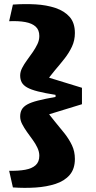

<svg xmlns="http://www.w3.org/2000/svg" viewBox="-20 -771 460 923"><path d="M77 -211Q77 -230 84.5 -244Q92 -258 110.5 -268.5Q129 -279 162.5 -287.5Q196 -296 247 -305V-315Q196 -323 162.5 -331.5Q129 -340 110.5 -350.5Q92 -361 84.5 -375Q77 -389 77 -408Q77 -426 86.5 -444.5Q96 -463 110 -482Q124 -501 137.5 -520.5Q151 -540 160 -559Q169 -578 169 -598Q169 -627 151.5 -643Q134 -659 101.5 -665Q69 -671 24 -669L42 -749Q98 -753 151 -750Q204 -747 247 -732.5Q290 -718 315 -689.5Q340 -661 340 -612Q340 -577 326 -547Q312 -517 290 -489Q268 -461 243.5 -432.5Q219 -404 197 -370L198 -403L374 -349V-270L198 -216L197 -249Q219 -216 243.5 -187Q268 -158 290 -130Q312 -102 326 -72.5Q340 -43 340 -7Q340 41 315 70Q290 99 247 113Q204 127 151 130.5Q98 134 42 130L24 50Q69 51 101.5 45Q134 39 151.5 23Q169 7 169 -22Q169 -41 160 -60.5Q151 -80 137 -99Q123 -118 109.5 -137Q96 -156 86.5 -174.5Q77 -193 77 -211Z"/></svg>

Font: Roboto Serif ExtraBold
Style: Regular
Weight: 800
Designer: Greg Gazdowicz
Foundry: Commercial Type
Version: Version 1.008